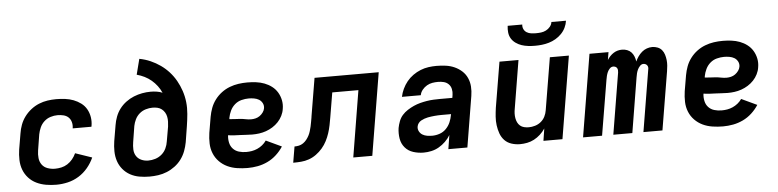

<svg xmlns="http://www.w3.org/2000/svg" viewBox="-45 -969 4890 1207"><g transform="rotate(-5 2400.0 -366.0)"><path d="M269 8Q236 8 204 2.5Q172 -3 144 -16.5Q116 -30 95 -53Q74 -76 63 -105Q52 -134 51 -167Q50 -200 55 -233L72 -333Q76 -360 86 -387Q96 -414 113.5 -437.5Q131 -461 154.5 -479.5Q178 -498 205 -509Q232 -520 259.5 -524Q287 -528 314 -528Q343 -528 370.5 -524.5Q398 -521 423 -511.5Q448 -502 469.5 -486Q491 -470 504 -447Q517 -424 521.5 -396.5Q526 -369 521 -341Q521 -340 520.5 -338.5Q520 -337 520 -336H402Q402 -337 402 -337.5Q402 -338 402 -338Q405 -358 400 -376Q395 -394 382.5 -406Q370 -418 351.5 -422.5Q333 -427 314 -427Q292 -427 269.5 -420Q247 -413 229.5 -397Q212 -381 202.5 -359.5Q193 -338 189 -317L173 -217Q169 -192 171.5 -168.5Q174 -145 187 -127Q200 -109 222.5 -101Q245 -93 269 -93Q289 -93 309.5 -97.5Q330 -102 348 -113.5Q366 -125 380 -142Q394 -159 403 -179L508 -143Q493 -109 468 -79Q443 -49 410.5 -29Q378 -9 341.5 -0.5Q305 8 269 8Z M857 8Q824 8 793 2.5Q762 -3 735.5 -17.5Q709 -32 689.5 -55.5Q670 -79 660.5 -108Q651 -137 650.5 -169Q650 -201 655 -233L672 -333Q676 -359 686 -385.5Q696 -412 713 -434.5Q730 -457 753.5 -474.5Q777 -492 803 -502.5Q829 -513 856 -518Q883 -523 910 -523Q929 -523 948.5 -520Q968 -517 984 -510Q974 -533 958.5 -553.5Q943 -574 923.5 -590.5Q904 -607 881 -618.5Q858 -630 832 -637L857 -735Q894 -728 927 -713.5Q960 -699 989 -678.5Q1018 -658 1041.5 -632Q1065 -606 1082.5 -575Q1100 -544 1111.5 -509.5Q1123 -475 1127 -438.5Q1131 -402 1127.5 -363.5Q1124 -325 1118 -287L1102 -187Q1097 -160 1087 -133Q1077 -106 1059.5 -82Q1042 -58 1018 -40Q994 -22 967 -11Q940 0 912 4Q884 8 857 8ZM858 -93Q880 -93 902.5 -100Q925 -107 943 -122.5Q961 -138 971 -159.5Q981 -181 984 -203L1000 -295Q1002 -311 1002.5 -326.5Q1003 -342 1000 -357Q997 -372 989.5 -384.5Q982 -397 970.5 -406Q959 -415 944 -418.5Q929 -422 913 -422Q892 -422 870 -415.5Q848 -409 830.5 -394Q813 -379 803 -358.5Q793 -338 789 -317L773 -217Q769 -193 770 -170Q771 -147 782.5 -129Q794 -111 814.5 -102Q835 -93 858 -93Z M1476 8Q1443 8 1410 3Q1377 -2 1348.5 -15.5Q1320 -29 1298 -51.5Q1276 -74 1264 -103.5Q1252 -133 1251 -166Q1250 -199 1255 -233L1272 -333Q1277 -361 1287 -388Q1297 -415 1315 -439Q1333 -463 1357 -481Q1381 -499 1408.5 -509.5Q1436 -520 1464 -524Q1492 -528 1520 -528Q1548 -528 1575.5 -524.5Q1603 -521 1628 -511.5Q1653 -502 1674 -486Q1695 -470 1708.5 -447.5Q1722 -425 1727.5 -398Q1733 -371 1728 -343Q1725 -321 1714.5 -300Q1704 -279 1688 -262Q1672 -245 1652 -232.5Q1632 -220 1610.5 -212.5Q1589 -205 1567 -202Q1545 -199 1523 -199Q1504 -199 1485 -200.5Q1466 -202 1447 -202.5Q1428 -203 1409 -204Q1390 -205 1371 -208Q1368 -184 1373 -161Q1378 -138 1393 -122Q1408 -106 1430 -99.5Q1452 -93 1476 -93Q1494 -93 1511.5 -96Q1529 -99 1546 -106.5Q1563 -114 1578 -126Q1593 -138 1604 -154L1702 -108Q1684 -80 1658.5 -56.5Q1633 -33 1602.5 -18.5Q1572 -4 1540 2Q1508 8 1476 8ZM1525 -295Q1539 -295 1553 -298.5Q1567 -302 1579 -310.5Q1591 -319 1600 -331.5Q1609 -344 1611 -357Q1614 -375 1606 -390Q1598 -405 1584.5 -413Q1571 -421 1554 -424Q1537 -427 1520 -427Q1498 -427 1474.5 -421Q1451 -415 1432.5 -399Q1414 -383 1403.5 -361Q1393 -339 1389 -317L1388 -308Q1405 -306 1422.5 -305.5Q1440 -305 1457 -303.5Q1474 -302 1491 -298.5Q1508 -295 1525 -295Z M1764 0 1781 -101Q1795 -101 1809 -104Q1823 -107 1835.5 -115.5Q1848 -124 1857.5 -136Q1867 -148 1874 -161.5Q1881 -175 1885 -189Q1889 -203 1892.5 -217Q1896 -231 1898 -245Q1900 -259 1903 -273Q1903 -275 1903.5 -277Q1904 -279 1904 -281L1944 -520H2349L2263 0H2143L2212 -419H2047L2021 -264Q2017 -240 2012 -215Q2007 -190 1999 -165.5Q1991 -141 1979 -117.5Q1967 -94 1949.5 -73.5Q1932 -53 1910 -37Q1888 -21 1863.5 -12.5Q1839 -4 1814 -2Q1789 0 1764 0Z M2587 8Q2553 8 2521.5 -2Q2490 -12 2469.5 -36Q2449 -60 2443.5 -93Q2438 -126 2443 -160Q2447 -181 2455 -202Q2463 -223 2477.5 -239.5Q2492 -256 2511.5 -268.5Q2531 -281 2551 -290Q2571 -299 2592 -304.5Q2613 -310 2634.5 -313.5Q2656 -317 2677 -318Q2698 -319 2718 -319H2796L2799 -338Q2802 -356 2798 -374.5Q2794 -393 2781.5 -405.5Q2769 -418 2751.5 -422.5Q2734 -427 2715 -427Q2697 -427 2679 -424Q2661 -421 2644.5 -411.5Q2628 -402 2615.5 -386.5Q2603 -371 2600 -353H2481Q2486 -378 2497.5 -402.5Q2509 -427 2526 -448Q2543 -469 2565.5 -485Q2588 -501 2613 -511Q2638 -521 2663.5 -524.5Q2689 -528 2714 -528Q2744 -528 2773 -524Q2802 -520 2827.5 -508.5Q2853 -497 2873.5 -478.5Q2894 -460 2905.5 -434.5Q2917 -409 2919 -380Q2921 -351 2916 -321L2863 0H2743L2757 -88Q2744 -66 2725 -47.5Q2706 -29 2683.5 -16Q2661 -3 2636 2.5Q2611 8 2587 8ZM2650 -93Q2673 -93 2696.5 -101Q2720 -109 2737.5 -127Q2755 -145 2764.5 -167.5Q2774 -190 2778 -213L2779 -218H2718Q2708 -218 2697 -217.5Q2686 -217 2675 -216Q2664 -215 2653 -213.5Q2642 -212 2631.5 -210Q2621 -208 2610 -204Q2599 -200 2589 -194.5Q2579 -189 2572 -179.5Q2565 -170 2563 -159Q2560 -143 2567.5 -128.5Q2575 -114 2588.5 -106Q2602 -98 2618 -95.5Q2634 -93 2650 -93Z M3195 8Q3167 8 3141 -0.5Q3115 -9 3097.5 -27.5Q3080 -46 3071 -71Q3062 -96 3058.5 -123Q3055 -150 3057 -177.5Q3059 -205 3063 -233L3111 -520H3231L3181 -217Q3178 -202 3177.5 -187Q3177 -172 3179.5 -157.5Q3182 -143 3188 -130.5Q3194 -118 3204.5 -109Q3215 -100 3229.5 -96.5Q3244 -93 3259 -93Q3278 -93 3298.5 -99Q3319 -105 3335.5 -118.5Q3352 -132 3361.5 -151Q3371 -170 3374 -190L3429 -520H3549L3463 0H3343L3355 -77Q3342 -57 3323.5 -40Q3305 -23 3284 -12Q3263 -1 3240 3.5Q3217 8 3195 8ZM3343 -600Q3321 -600 3299.5 -602.5Q3278 -605 3258.5 -611.5Q3239 -618 3222 -630Q3205 -642 3194.5 -659Q3184 -676 3181.5 -697Q3179 -718 3182 -740H3274Q3272 -724 3278.5 -710.5Q3285 -697 3297.5 -689.5Q3310 -682 3325 -680Q3340 -678 3356 -678Q3372 -678 3388 -680Q3404 -682 3419 -689.5Q3434 -697 3445 -710.5Q3456 -724 3458 -740H3550Q3547 -718 3537 -697Q3527 -676 3510.5 -659Q3494 -642 3473.5 -630Q3453 -618 3431 -611.5Q3409 -605 3387 -602.5Q3365 -600 3343 -600Z M3593 0 3679 -520H3799L3791 -471Q3799 -484 3809 -494.5Q3819 -505 3831.5 -513Q3844 -521 3857.5 -524.5Q3871 -528 3885 -528Q3902 -528 3917.5 -522Q3933 -516 3943.5 -504.5Q3954 -493 3960 -477.5Q3966 -462 3968 -446Q3975 -462 3985.5 -477Q3996 -492 4010 -504Q4024 -516 4041 -522Q4058 -528 4075 -528Q4093 -528 4109.5 -521.5Q4126 -515 4136.5 -502Q4147 -489 4152 -472.5Q4157 -456 4159 -438.5Q4161 -421 4159.5 -403Q4158 -385 4155 -367L4094 0H3974L4038 -387Q4040 -395 4039.5 -402Q4039 -409 4035 -415Q4031 -421 4024.5 -424Q4018 -427 4011 -427Q3999 -427 3989.5 -417Q3980 -407 3974.5 -395.5Q3969 -384 3966 -372Q3963 -360 3961 -347L3904 0H3784L3848 -387Q3849 -395 3848.5 -402Q3848 -409 3844.5 -415Q3841 -421 3834.5 -424Q3828 -427 3821 -427Q3808 -427 3798.5 -417Q3789 -407 3784 -395.5Q3779 -384 3776 -372Q3773 -360 3771 -347L3713 0Z M4476 8Q4443 8 4410 3Q4377 -2 4348.5 -15.5Q4320 -29 4298 -51.5Q4276 -74 4264 -103.5Q4252 -133 4251 -166Q4250 -199 4255 -233L4272 -333Q4277 -361 4287 -388Q4297 -415 4315 -439Q4333 -463 4357 -481Q4381 -499 4408.5 -509.5Q4436 -520 4464 -524Q4492 -528 4520 -528Q4548 -528 4575.5 -524.5Q4603 -521 4628 -511.5Q4653 -502 4674 -486Q4695 -470 4708.5 -447.5Q4722 -425 4727.5 -398Q4733 -371 4728 -343Q4725 -321 4714.5 -300Q4704 -279 4688 -262Q4672 -245 4652 -232.5Q4632 -220 4610.5 -212.5Q4589 -205 4567 -202Q4545 -199 4523 -199Q4504 -199 4485 -200.5Q4466 -202 4447 -202.5Q4428 -203 4409 -204Q4390 -205 4371 -208Q4368 -184 4373 -161Q4378 -138 4393 -122Q4408 -106 4430 -99.5Q4452 -93 4476 -93Q4494 -93 4511.5 -96Q4529 -99 4546 -106.5Q4563 -114 4578 -126Q4593 -138 4604 -154L4702 -108Q4684 -80 4658.5 -56.5Q4633 -33 4602.5 -18.5Q4572 -4 4540 2Q4508 8 4476 8ZM4525 -295Q4539 -295 4553 -298.5Q4567 -302 4579 -310.5Q4591 -319 4600 -331.5Q4609 -344 4611 -357Q4614 -375 4606 -390Q4598 -405 4584.5 -413Q4571 -421 4554 -424Q4537 -427 4520 -427Q4498 -427 4474.5 -421Q4451 -415 4432.5 -399Q4414 -383 4403.5 -361Q4393 -339 4389 -317L4388 -308Q4405 -306 4422.5 -305.5Q4440 -305 4457 -303.5Q4474 -302 4491 -298.5Q4508 -295 4525 -295Z"/></g></svg>

Font: Iosevka SS04 Extended
Style: Bold Italic
Weight: 700
Width: 7
Italic angle: -9°
Monospace: yes
Designer: Belleve Invis
Foundry: Belleve Invis
Version: Version 19.0.0; ttfautohint (v1.8.4)